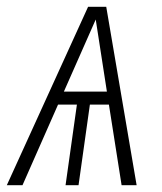

<svg xmlns="http://www.w3.org/2000/svg" viewBox="-40 -542 475 562"><path d="M315.9 0 278.8 -235.8H223.1L189.9 0H151.9L185.1 -235.8H129.9L25.9 0H-20L217.8 -522H271L359.9 0ZM147 -273.9H272.9L240.2 -484.9Z"/></svg>

Font: Fira Sans Compressed ExtraLight
Style: Italic
Weight: 250
Width: 3
Italic angle: -8°
Designer: Carrois Corporate & Edenspiekermann AG
Foundry: Carrois Corporate GbR & Edenspiekermann AG
Version: Version 4.203;PS 004.203;hotconv 1.0.88;makeotf.lib2.5.64775